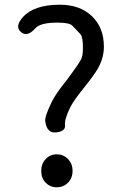

<svg xmlns="http://www.w3.org/2000/svg" viewBox="-20 -782 514 815"><path d="M221 13Q193 13 174 -6.5Q155 -26 155 -56.5Q155 -87 174 -107Q193 -127 221 -127Q249 -127 268.5 -107Q288 -87 288 -56.5Q288 -26 268.5 -6.5Q249 13 221 13ZM219 -220Q179 -215 172 -267Q169 -286 198 -346Q215 -381 247 -421Q263 -441 278 -462L296 -487Q311 -507 323 -528Q332 -543 332 -578Q332 -625 322 -636Q305 -655 287 -673Q275 -686 224 -686Q151 -686 130 -662Q96 -623 69 -646Q42 -669 76 -708Q123 -762 234 -762Q319 -762 370 -713.5Q421 -665 421 -584Q421 -537 396 -492Q380 -464 340 -414Q295 -359 279 -328Q253 -276 256 -250.5Q259 -225 219 -220Z"/></svg>

Font: Resource Han Rounded HK
Style: Regular
Weight: 400
Designer: Cyano Hao (round all glyphs); Ryoko NISHIZUKA  (kana, bopomofo & ideographs); Paul D. Hunt (Latin, Greek & Cyrillic); Sa
Foundry: Cyano Hao
Version: 0.990